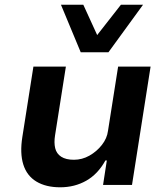

<svg xmlns="http://www.w3.org/2000/svg" viewBox="-20 -786 706 816"><path d="M236 10Q175 10 134.5 -14.5Q94 -39 79 -87Q64 -135 75 -204L122 -503H260L214 -211Q209 -180 214.5 -156.5Q220 -133 240 -120Q260 -107 294 -107Q329 -107 360 -124.5Q391 -142 413 -170Q435 -198 439 -230L482 -503H620L541 0H418L434 -104H428Q396 -46 346.5 -18Q297 10 236 10ZM323 -564 239 -766H334L393 -637L494 -766H588L441 -564Z"/></svg>

Font: Nunito Sans 6pt
Style: Bold Italic
Weight: 700
Italic angle: -9°
Version: Version 3.101;gftools[0.9.27]